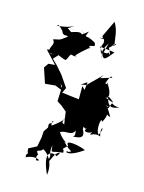

<svg xmlns="http://www.w3.org/2000/svg" viewBox="-162 -1159 1006 1339"><g transform="rotate(15 341.0 -489.5)"><path d="M327 -320C339 -334 336 -309 256 -253C235 -298 291 -295 235 -260C226 -174 311 -249 241 -242L213 -200L210 -155L197 -87L140 -58C136 -9 179 -20 93 -35C192 -12 125 -37 139 7C213 -29 261 13 214 8C215 25 202 -36 219 -30C186 -76 219 -46 243 -79C262 -71 331 -17 314 87C250 -51 286 -90 351 -54C333 -53 367 -74 359 -86C308 -61 318 0 288 -4C322 -64 282 -38 297 -123C305 -54 293 -85 383 -91C388 -133 348 -93 404 -147C364 -189 476 -170 525 -148C398 -58 385 -119 418 -106C450 -125 437 -97 371 -168C415 -155 365 -161 324 -224C367 -251 414 -210 434 -279C418 -262 446 -223 415 -218C478 -219 503 -232 472 -288C478 -330 473 -269 513 -307C456 -269 519 -263 541 -283C514 -233 551 -292 603 -267C580 -344 628 -346 589 -276C559 -307 578 -416 589 -368C635 -448 581 -431 636 -416C578 -521 577 -477 614 -487C562 -474 575 -465 608 -473C633 -548 611 -489 681 -499C626 -473 599 -480 583 -557C659 -501 627 -519 567 -540C609 -531 584 -614 546 -647C593 -621 529 -635 542 -638C577 -737 580 -662 579 -685L497 -660L517 -688L418 -590L378 -582L420 -610L414 -553L392 -575V-461L396 -479L268 -494L286 -532L229 -615L182 -669L144 -706L187 -752L155 -773L87 -757L170 -668L123 -664L100 -631L136 -523L210 -530L266 -507L241 -551L256 -537L252 -428L285 -407L326 -373L339 -283L323 -292ZM467 -964C418 -943 454 -940 438 -934C469 -921 380 -937 451 -931C477 -882 417 -903 473 -799C446 -829 475 -885 492 -909C465 -804 479 -826 436 -877C438 -868 492 -870 548 -859C494 -793 485 -779 462 -843C537 -826 485 -871 524 -832C492 -918 493 -849 532 -918C577 -919 493 -901 535 -903C524 -959 528 -1009 493 -1066L435 -944ZM230 -964C164 -933 126 -943 105 -930C129 -943 112 -955 157 -912C171 -869 195 -896 205 -881C141 -832 160 -853 109 -836C147 -802 76 -772 119 -735C108 -778 104 -710 166 -750C129 -724 95 -736 130 -753C120 -771 207 -721 233 -720C252 -747 245 -761 268 -772C245 -779 240 -764 305 -760C274 -754 280 -769 381 -854C378 -848 350 -848 372 -838C349 -882 427 -843 395 -891C312 -938 347 -886 279 -960C334 -902 315 -904 338 -954C253 -884 338 -959 219 -918L189 -939Z"/></g></svg>

Font: Hussar Lance
Style: Regular
Weight: 700
Foundry: Cannot Into Space Fonts, PlusOne Fonts
Version: Version 2.27